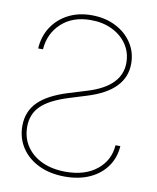

<svg xmlns="http://www.w3.org/2000/svg" viewBox="-84 -803 718 879"><g transform="rotate(10 275.0 -363.5)"><path d="M277.3 10.7Q208.5 10.7 156.2 -14.4Q104 -39.6 75 -83.7Q45.9 -127.9 45.9 -184.6Q45.9 -251.5 90.1 -295.9Q134.3 -340.3 228.5 -369.1L311.5 -394.5Q464.8 -441.4 464.8 -550.8Q464.8 -598.6 439.7 -636Q414.6 -673.3 370.8 -694.6Q327.1 -715.8 271.5 -715.8Q187 -715.8 135.3 -668Q83.5 -620.1 78.1 -545.9H55.7Q59.1 -602.1 86.9 -645.3Q114.7 -688.5 162.1 -713.4Q209.5 -738.3 271.5 -738.3Q333.5 -738.3 382.3 -713.9Q431.2 -689.5 459.2 -647Q487.3 -604.5 487.3 -550.8Q487.3 -425.8 316.4 -372.6L234.4 -347.2Q146 -319.8 107.2 -281.5Q68.4 -243.2 68.4 -184.6Q68.4 -133.3 94.5 -94.2Q120.6 -55.2 167.7 -33.4Q214.8 -11.7 277.3 -11.7Q367.2 -11.7 421.9 -55.9Q476.6 -100.1 481.4 -170.9H503.9Q500.5 -117.2 471.7 -76.2Q442.9 -35.2 393.3 -12.2Q343.8 10.7 277.3 10.7Z"/></g></svg>

Font: Inter Display Thin
Style: Regular
Weight: 100
Designer: Rasmus Andersson
Foundry: rsms
Version: Version 4.000;git-a52131595